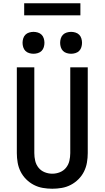

<svg xmlns="http://www.w3.org/2000/svg" viewBox="-20 -1147 640 1175"><path d="M300 8Q271 8 242 3Q213 -2 187 -15.5Q161 -29 140 -50Q119 -71 106 -97Q93 -123 88 -152Q83 -181 83 -210V-735H190V-210Q190 -186 195.5 -162.5Q201 -139 216 -120.5Q231 -102 253.5 -93Q276 -84 300 -84Q324 -84 346.5 -93Q369 -102 384 -120.5Q399 -139 404.5 -162.5Q410 -186 410 -210V-735H517V-210Q517 -181 512 -152Q507 -123 494 -97Q481 -71 460 -50Q439 -29 413 -15.5Q387 -2 358 3Q329 8 300 8ZM415 -818Q402 -818 388.5 -822Q375 -826 365.5 -835.5Q356 -845 352 -858.5Q348 -872 348 -885Q348 -898 352 -911.5Q356 -925 365.5 -934.5Q375 -944 388.5 -948Q402 -952 415 -952Q428 -952 441.5 -948Q455 -944 464.5 -934.5Q474 -925 478 -911.5Q482 -898 482 -885Q482 -872 478 -858.5Q474 -845 464.5 -835.5Q455 -826 441.5 -822Q428 -818 415 -818ZM185 -818Q172 -818 158.5 -822Q145 -826 135.5 -835.5Q126 -845 122 -858.5Q118 -872 118 -885Q118 -898 122 -911.5Q126 -925 135.5 -934.5Q145 -944 158.5 -948Q172 -952 185 -952Q198 -952 211.5 -948Q225 -944 234.5 -934.5Q244 -925 248 -911.5Q252 -898 252 -885Q252 -872 248 -858.5Q244 -845 234.5 -835.5Q225 -826 211.5 -822Q198 -818 185 -818ZM128 -1053V-1127H472V-1053Z"/></svg>

Font: Iosevka Aile Semibold
Style: Regular
Weight: 600
Designer: Belleve Invis
Foundry: Belleve Invis
Version: Version 31.1.0; ttfautohint (v1.8.4)